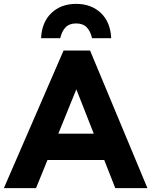

<svg xmlns="http://www.w3.org/2000/svg" viewBox="-44 -971 781 991"><path d="M-24 0 284 -710H421L717 0H551L494 -145H201L142 0ZM257 -281H440L350 -510ZM431 -774Q423 -810 403.5 -830Q384 -850 349 -850Q314 -850 294.5 -830Q275 -810 267 -774H168Q172 -857 221.5 -904Q271 -951 349 -951Q427 -951 476.5 -904Q526 -857 530 -774Z"/></svg>

Font: Livvic
Style: Bold
Weight: 700
Designer: Jacques Le Bailly, Baron von Fonthausen
Version: Version 1.001; ttfautohint (v1.8.2)